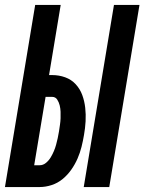

<svg xmlns="http://www.w3.org/2000/svg" viewBox="-37 -755 583 775"><path d="M301 0 423 -735H526L404 0ZM-17 0 105 -735H208L161 -452H173Q201 -452 226 -443Q251 -434 268.5 -415Q286 -396 295 -371.5Q304 -347 307 -320Q310 -293 308.5 -265.5Q307 -238 302 -210Q298 -186 292 -162Q286 -138 276 -115Q266 -92 251 -70.5Q236 -49 216 -32.5Q196 -16 171.5 -8Q147 0 123 0ZM123 -88Q137 -88 148.5 -97.5Q160 -107 167.5 -119.5Q175 -132 180.5 -145Q186 -158 189.5 -171Q193 -184 196 -197.5Q199 -211 201 -224Q203 -238 205 -251Q207 -264 207.5 -277.5Q208 -291 207.5 -304Q207 -317 204 -329.5Q201 -342 194 -353Q187 -364 173 -364H147L101 -88Z"/></svg>

Font: Iosevka Curly Oblique
Style: Bold
Weight: 700
Italic angle: -9°
Monospace: yes
Designer: Belleve Invis
Foundry: Belleve Invis
Version: Version 11.1.0; ttfautohint (v1.8.3)